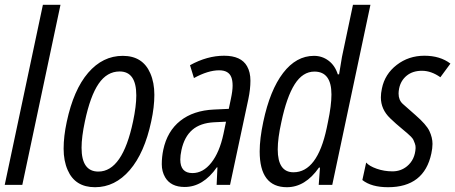

<svg xmlns="http://www.w3.org/2000/svg" viewBox="-35 -780 1920 810"><path d="M59.1 0H-15.1L146 -759.8H220.2Z M599.1 -470.7Q616.2 -431.6 616.2 -380.1Q616.2 -328.6 603 -268.1Q574.7 -134.8 512.5 -62.5Q450.2 9.8 366 9.8Q281.7 9.8 250.5 -62.5Q233.4 -101.1 233.4 -152.8Q233.4 -204.6 246.6 -266.1Q275.4 -401.4 336.9 -472.9Q398.4 -544.4 482.9 -544.4Q567.4 -544.4 599.1 -470.7ZM309.1 -156.7Q309.1 -56.2 379.9 -56.2Q481.9 -56.2 526.4 -268.1Q540 -332.5 540 -377.4Q540 -478.5 469.7 -478.5Q416.5 -478.5 381.1 -426.8Q345.7 -375 323.2 -268.1Q309.1 -202.1 309.1 -156.7Z M783.2 -450.7 766.6 -504.9Q838.9 -544.9 910.6 -544.9Q982.4 -544.9 1007.3 -500.5Q1021.5 -475.6 1021.5 -439.7Q1021.5 -403.8 1012.7 -361.8L935.5 0H878.9L882.3 -74.2H879.9Q821.8 8.8 744.1 8.8Q685.5 8.8 661.6 -32.2Q647.5 -56.6 647.5 -87.2Q647.5 -117.7 653.8 -147.9Q670.4 -226.6 725.6 -270.3Q780.8 -314 867.7 -317.9L930.2 -320.8L939 -362.8Q946.3 -396.5 946.3 -418.5Q946.3 -440.4 940.9 -454.1Q929.7 -483.4 889.6 -483.4Q842.8 -483.4 783.2 -450.7ZM725.6 -106.9Q725.6 -49.8 776.9 -49.8Q821.8 -49.8 856.4 -93.5Q891.1 -137.2 907.7 -214.8L918.5 -266.6Q902.8 -266.1 868.2 -264.2Q810.1 -261.2 776.4 -232.2Q742.7 -203.1 730.5 -147Q725.6 -124 725.6 -106.9Z M1310.5 -72.8Q1252.9 9.8 1175.3 9.8Q1060.5 9.8 1060.5 -141.1Q1060.5 -194.3 1075.7 -266.1Q1104 -399.9 1159.4 -472.2Q1214.8 -544.4 1289.6 -544.4Q1324.2 -544.4 1351.3 -523.9Q1378.4 -503.4 1390.1 -466.3H1395.5Q1403.3 -517.1 1407.7 -540L1454.1 -759.8H1527.8L1366.7 0H1309.6Q1311 -22.5 1314.9 -72.8ZM1136.7 -149.9Q1136.7 -53.2 1203.1 -53.2Q1303.7 -53.2 1343.3 -239.7L1348.6 -265.6Q1363.3 -335.4 1363.3 -381.3Q1363.3 -478 1291.5 -478Q1242.2 -478 1208.3 -424.6Q1174.3 -371.1 1151.9 -264.6Q1136.7 -196.3 1136.7 -149.9Z M1682.1 -78.6Q1715.8 -106.4 1718.3 -155.3Q1718.8 -165.5 1715.1 -174.8Q1711.4 -184.1 1709.2 -189.5Q1707 -194.8 1698.7 -203.6Q1687 -215.3 1661.4 -236.3Q1635.7 -257.3 1610.8 -281.2Q1571.8 -318.8 1571.8 -369.1Q1571.8 -386.7 1576.2 -406.7Q1588.4 -467.3 1638.7 -506.1Q1689 -544.9 1755.4 -544.9Q1821.8 -544.9 1865.2 -511.7L1822.8 -454.1Q1784.2 -481.4 1745.1 -481.4Q1706.1 -481.4 1680.9 -460.9Q1655.8 -440.4 1648.9 -407.2Q1646.5 -395.5 1646.5 -385.3Q1646.5 -357.9 1664.1 -341.8L1717.8 -294.4Q1763.7 -254.4 1776.4 -227.5Q1789.6 -199.7 1789.6 -172.9Q1789.6 -154.8 1784.7 -132.3Q1754.4 9.8 1602.1 9.8Q1531.7 9.8 1493.7 -20.5L1509.8 -94.2Q1522.9 -79.1 1554.4 -68.1Q1585.9 -57.1 1620.8 -57.1Q1655.8 -57.1 1682.1 -78.6Z"/></svg>

Font: Open Sans Hebrew Condensed
Style: Italic
Weight: 400
Width: 3
Italic angle: -12°
Foundry: Ascender Corporation, Yanek Iontef
Version: Version 2.001;PS 002.001;hotconv 1.0.70;makeotf.lib2.5.58329